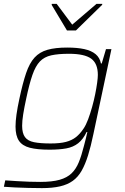

<svg xmlns="http://www.w3.org/2000/svg" viewBox="-28 -763 644 989"><path d="M188 206Q155 206 118 205Q81 204 48 202.5Q15 201 -8 199L-1 166Q28 168 59.5 170Q91 172 122 173Q153 174 179 174Q241 174 279.5 163Q318 152 341 129.5Q364 107 378 72.5Q392 38 404 -10Q409 -27 414 -48.5Q419 -70 422 -83H418Q400 -45 374.5 -25Q349 -5 313 1.5Q277 8 227 8Q164 8 125.5 -2Q87 -12 69.5 -38Q52 -64 52 -111Q52 -138 57 -173.5Q62 -209 72 -255Q89 -335 106.5 -386.5Q124 -438 150 -466.5Q176 -495 216.5 -506.5Q257 -518 318 -518Q370 -518 406.5 -510Q443 -502 464.5 -484Q486 -466 492 -436H496L518 -510H546L453 -72Q440 -9 425.5 37.5Q411 84 392.5 116.5Q374 149 347 168.5Q320 188 281 197Q242 206 188 206ZM233 -24Q281 -24 311.5 -32Q342 -40 363 -56.5Q384 -73 402 -100Q415 -119 426 -148.5Q437 -178 446.5 -212Q456 -246 462.5 -278.5Q469 -311 472.5 -337Q476 -363 476 -377Q476 -436 441.5 -461Q407 -486 327 -486Q272 -486 236 -478Q200 -470 177.5 -446.5Q155 -423 139 -377Q123 -331 107 -255Q97 -209 91.5 -174.5Q86 -140 86 -115Q86 -77 100.5 -57Q115 -37 147.5 -30.5Q180 -24 233 -24ZM317 -606 238 -738 239 -743H264L344 -636L469 -743H499L498 -738L363 -606Z"/></svg>

Font: Saira Thin Thin
Style: Italic
Weight: 250
Italic angle: -12°
Version: Version 1.101